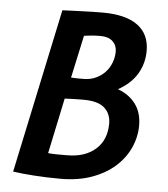

<svg xmlns="http://www.w3.org/2000/svg" viewBox="-50 -710 671 768"><g transform="rotate(5 285.5 -326.5)"><path d="M221 12Q166 12 115.5 8.5Q65 5 30 0L170 -660Q182 -661 202 -661.5Q222 -662 245 -663Q268 -664 291 -664.5Q314 -665 332 -665Q424 -665 472 -630Q520 -595 520 -528Q520 -477 495 -435Q470 -393 419 -365Q465 -348 490.5 -313.5Q516 -279 516 -228Q516 -182 496.5 -138.5Q477 -95 439.5 -61.5Q402 -28 347 -8Q292 12 221 12ZM285 -311Q266 -311 247 -310.5Q228 -310 210 -309L163 -86Q180 -84 199.5 -84Q219 -84 239 -84Q311 -84 353.5 -121.5Q396 -159 396 -225Q396 -264 370 -287.5Q344 -311 285 -311ZM331 -571Q311 -571 295 -569.5Q279 -568 265 -566L228 -395Q240 -394 253 -394Q266 -394 279 -394Q305 -394 327 -404Q349 -414 364.5 -430.5Q380 -447 388.5 -469Q397 -491 397 -514Q397 -539 380 -555Q363 -571 331 -571Z"/></g></svg>

Font: Quattrocento Sans
Style: Bold Italic
Weight: 700
Designer: Pablo Impallari
Foundry: Pablo Impallari, Igino Marini, Brenda Gallo
Version: Version 2.000